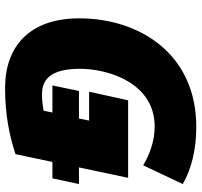

<svg xmlns="http://www.w3.org/2000/svg" viewBox="-38 -726 775 738"><g transform="rotate(90 349.0 -357.5)"><path d="M319 10C426 10 505 -8 573 -30L603 -172H666L688 -274H624L664 -463H366L333 -313H444L436 -274H330L309 -172H413L406 -138C380 -134 368 -132 342 -132C279 -132 245 -175 245 -278C245 -388 300 -565 467 -565C524 -565 575 -545 616 -521L688 -673C630 -707 552 -725 469 -725C185 -725 51 -504 51 -275C51 -86 157 10 319 10Z"/></g></svg>

Font: Noto Sans UI Black
Style: Italic
Weight: 900
Italic angle: -372°
Designer: Monotype Design Team
Foundry: Monotype Imaging Inc.
Version: Version 1.901